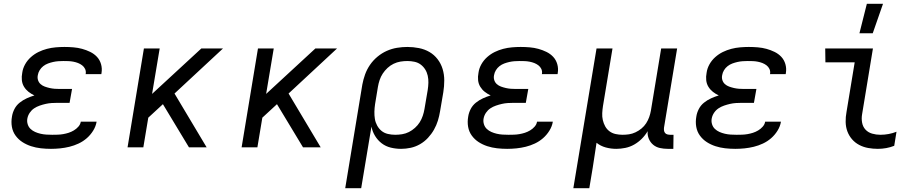

<svg xmlns="http://www.w3.org/2000/svg" viewBox="-20 -775 4840 1010"><path d="M248 8Q221 8 194.5 5Q168 2 143.5 -6Q119 -14 98 -27.5Q77 -41 62 -61.5Q47 -82 42.5 -108Q38 -134 43 -162Q46 -182 56 -201.5Q66 -221 83.5 -235Q101 -249 121 -258Q141 -267 161 -273Q144 -281 130 -292Q116 -303 106.5 -318.5Q97 -334 95 -353Q93 -372 97 -392Q100 -415 112 -436.5Q124 -458 142.5 -474.5Q161 -491 182.5 -501.5Q204 -512 227 -518Q250 -524 273.5 -526Q297 -528 319 -528Q343 -528 366.5 -526Q390 -524 412 -518Q434 -512 454.5 -502Q475 -492 490 -476Q505 -460 511.5 -437.5Q518 -415 514 -391L513 -385H430L431 -387Q433 -401 427.5 -412.5Q422 -424 412 -431.5Q402 -439 390.5 -443.5Q379 -448 366 -450.5Q353 -453 340 -453.5Q327 -454 313 -454Q300 -454 286.5 -453Q273 -452 259.5 -449Q246 -446 232.5 -441Q219 -436 207.5 -427Q196 -418 188.5 -405.5Q181 -393 179 -380Q176 -366 180 -353.5Q184 -341 193.5 -332.5Q203 -324 215.5 -319.5Q228 -315 241 -312Q254 -309 267.5 -308Q281 -307 295 -307H359L346 -234H282Q267 -234 251.5 -233Q236 -232 220.5 -228.5Q205 -225 189 -219.5Q173 -214 159.5 -205Q146 -196 136.5 -182Q127 -168 124 -152Q121 -137 125.5 -122Q130 -107 140.5 -97Q151 -87 164.5 -81Q178 -75 193 -71.5Q208 -68 223.5 -67Q239 -66 255 -66Q269 -66 283.5 -66.5Q298 -67 312.5 -69.5Q327 -72 341 -76.5Q355 -81 368.5 -89Q382 -97 392.5 -109Q403 -121 405 -135H488V-134Q484 -110 470 -87.5Q456 -65 436.5 -48Q417 -31 393.5 -20Q370 -9 345.5 -3Q321 3 296.5 5.5Q272 8 248 8Z M974 0 837 -227 760 -156 734 0H651L737 -520H820L780 -281L1039 -520H1153L898 -283L1067 0Z M1574 0 1437 -227 1360 -156 1334 0H1251L1337 -520H1420L1380 -281L1639 -520H1753L1498 -283L1667 0Z M1796 215 1886 -330Q1891 -357 1900.5 -383.5Q1910 -410 1926.5 -434Q1943 -458 1966 -477Q1989 -496 2015 -507.5Q2041 -519 2068.5 -523.5Q2096 -528 2123 -528Q2154 -528 2184 -522Q2214 -516 2239 -501.5Q2264 -487 2282 -463.5Q2300 -440 2308.5 -411.5Q2317 -383 2317 -352Q2317 -321 2312 -290L2295 -190Q2291 -165 2283.5 -140.5Q2276 -116 2263 -93Q2250 -70 2231.5 -50Q2213 -30 2189.5 -16.5Q2166 -3 2140.5 2.5Q2115 8 2090 8Q2062 8 2035.5 1.5Q2009 -5 1988 -21Q1967 -37 1953 -60Q1939 -83 1934 -109L1880 215ZM2059 -66Q2077 -66 2095.5 -69Q2114 -72 2131 -80.5Q2148 -89 2163 -102.5Q2178 -116 2188 -132Q2198 -148 2204 -166Q2210 -184 2213 -202L2230 -302Q2233 -321 2233.5 -340Q2234 -359 2230 -377Q2226 -395 2216.5 -410Q2207 -425 2193 -435.5Q2179 -446 2160.5 -450Q2142 -454 2123 -454Q2105 -454 2086.5 -451Q2068 -448 2050.5 -439.5Q2033 -431 2018.5 -417.5Q2004 -404 1993.5 -388Q1983 -372 1977 -354Q1971 -336 1968 -318L1953 -227Q1950 -207 1949.5 -187.5Q1949 -168 1952 -149.5Q1955 -131 1964 -114.5Q1973 -98 1987 -86.5Q2001 -75 2020 -70.5Q2039 -66 2059 -66Z M2648 8Q2621 8 2594.5 5Q2568 2 2543.5 -6Q2519 -14 2498 -27.5Q2477 -41 2462 -61.5Q2447 -82 2442.5 -108Q2438 -134 2443 -162Q2446 -182 2456 -201.5Q2466 -221 2483.5 -235Q2501 -249 2521 -258Q2541 -267 2561 -273Q2544 -281 2530 -292Q2516 -303 2506.5 -318.5Q2497 -334 2495 -353Q2493 -372 2497 -392Q2500 -415 2512 -436.5Q2524 -458 2542.5 -474.5Q2561 -491 2582.5 -501.5Q2604 -512 2627 -518Q2650 -524 2673.5 -526Q2697 -528 2719 -528Q2743 -528 2766.5 -526Q2790 -524 2812 -518Q2834 -512 2854.5 -502Q2875 -492 2890 -476Q2905 -460 2911.5 -437.5Q2918 -415 2914 -391L2913 -385H2830L2831 -387Q2833 -401 2827.5 -412.5Q2822 -424 2812 -431.5Q2802 -439 2790.5 -443.5Q2779 -448 2766 -450.5Q2753 -453 2740 -453.5Q2727 -454 2713 -454Q2700 -454 2686.5 -453Q2673 -452 2659.5 -449Q2646 -446 2632.5 -441Q2619 -436 2607.5 -427Q2596 -418 2588.5 -405.5Q2581 -393 2579 -380Q2576 -366 2580 -353.5Q2584 -341 2593.5 -332.5Q2603 -324 2615.5 -319.5Q2628 -315 2641 -312Q2654 -309 2667.5 -308Q2681 -307 2695 -307H2759L2746 -234H2682Q2667 -234 2651.5 -233Q2636 -232 2620.5 -228.5Q2605 -225 2589 -219.5Q2573 -214 2559.5 -205Q2546 -196 2536.5 -182Q2527 -168 2524 -152Q2521 -137 2525.5 -122Q2530 -107 2540.5 -97Q2551 -87 2564.5 -81Q2578 -75 2593 -71.5Q2608 -68 2623.5 -67Q2639 -66 2655 -66Q2669 -66 2683.5 -66.5Q2698 -67 2712.5 -69.5Q2727 -72 2741 -76.5Q2755 -81 2768.5 -89Q2782 -97 2792.5 -109Q2803 -121 2805 -135H2888V-134Q2884 -110 2870 -87.5Q2856 -65 2836.5 -48Q2817 -31 2793.5 -20Q2770 -9 2745.5 -3Q2721 3 2696.5 5.5Q2672 8 2648 8Z M2996 215 3118 -520H3202L3152 -218Q3149 -199 3148 -180Q3147 -161 3151 -143.5Q3155 -126 3163.5 -110.5Q3172 -95 3186 -84.5Q3200 -74 3218 -70Q3236 -66 3255 -66Q3272 -66 3289 -68.5Q3306 -71 3323 -79Q3340 -87 3354.5 -99Q3369 -111 3379 -126.5Q3389 -142 3395 -159Q3401 -176 3404 -193L3458 -520H3542L3473 -104Q3472 -96 3473 -88.5Q3474 -81 3478.5 -75.5Q3483 -70 3490.5 -68Q3498 -66 3506 -66H3523L3522 8H3493Q3471 8 3451 3.5Q3431 -1 3416 -13.5Q3401 -26 3393 -45Q3385 -64 3387 -85Q3374 -63 3356 -45Q3338 -27 3316 -14.5Q3294 -2 3269.5 3Q3245 8 3222 8Q3193 8 3166 0.5Q3139 -7 3118 -24Q3113 9 3108 42Q3103 75 3098 107L3080 215Z M3848 8Q3821 8 3794.5 5Q3768 2 3743.5 -6Q3719 -14 3698 -27.5Q3677 -41 3662 -61.5Q3647 -82 3642.5 -108Q3638 -134 3643 -162Q3646 -182 3656 -201.5Q3666 -221 3683.5 -235Q3701 -249 3721 -258Q3741 -267 3761 -273Q3744 -281 3730 -292Q3716 -303 3706.5 -318.5Q3697 -334 3695 -353Q3693 -372 3697 -392Q3700 -415 3712 -436.5Q3724 -458 3742.5 -474.5Q3761 -491 3782.5 -501.5Q3804 -512 3827 -518Q3850 -524 3873.5 -526Q3897 -528 3919 -528Q3943 -528 3966.5 -526Q3990 -524 4012 -518Q4034 -512 4054.5 -502Q4075 -492 4090 -476Q4105 -460 4111.5 -437.5Q4118 -415 4114 -391L4113 -385H4030L4031 -387Q4033 -401 4027.5 -412.5Q4022 -424 4012 -431.5Q4002 -439 3990.5 -443.5Q3979 -448 3966 -450.5Q3953 -453 3940 -453.5Q3927 -454 3913 -454Q3900 -454 3886.5 -453Q3873 -452 3859.5 -449Q3846 -446 3832.5 -441Q3819 -436 3807.5 -427Q3796 -418 3788.5 -405.5Q3781 -393 3779 -380Q3776 -366 3780 -353.5Q3784 -341 3793.5 -332.5Q3803 -324 3815.5 -319.5Q3828 -315 3841 -312Q3854 -309 3867.5 -308Q3881 -307 3895 -307H3959L3946 -234H3882Q3867 -234 3851.5 -233Q3836 -232 3820.5 -228.5Q3805 -225 3789 -219.5Q3773 -214 3759.5 -205Q3746 -196 3736.5 -182Q3727 -168 3724 -152Q3721 -137 3725.5 -122Q3730 -107 3740.5 -97Q3751 -87 3764.5 -81Q3778 -75 3793 -71.5Q3808 -68 3823.5 -67Q3839 -66 3855 -66Q3869 -66 3883.5 -66.5Q3898 -67 3912.5 -69.5Q3927 -72 3941 -76.5Q3955 -81 3968.5 -89Q3982 -97 3992.5 -109Q4003 -121 4005 -135H4088V-134Q4084 -110 4070 -87.5Q4056 -65 4036.5 -48Q4017 -31 3993.5 -20Q3970 -9 3945.5 -3Q3921 3 3896.5 5.5Q3872 8 3848 8Z M4598 8Q4572 8 4547 3.5Q4522 -1 4500 -12.5Q4478 -24 4462 -42.5Q4446 -61 4437.5 -84Q4429 -107 4428.5 -133.5Q4428 -160 4433 -186L4476 -447H4322L4321 -520H4572L4515 -174Q4511 -152 4515 -130Q4519 -108 4533 -93Q4547 -78 4568 -72Q4589 -66 4611 -66Q4633 -66 4654.5 -70Q4676 -74 4696 -82L4684 -8Q4664 0 4642 4Q4620 8 4598 8ZM4501 -600 4540 -755H4625L4571 -600Z"/></svg>

Font: Iosevka Extended Oblique
Style: Regular
Weight: 400
Width: 7
Italic angle: -9°
Monospace: yes
Designer: Belleve Invis
Foundry: Belleve Invis
Version: Version 32.0.1; ttfautohint (v1.8.4)